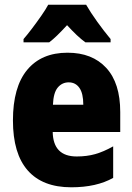

<svg xmlns="http://www.w3.org/2000/svg" viewBox="-20 -786 563 816"><path d="M267 -562Q372 -562 431.5 -497.5Q491 -433 491 -310V-225H204Q206 -121 306 -121Q349 -121 384.5 -131Q420 -141 461 -164V-30Q390 10 283 10Q161 10 98 -61.5Q35 -133 35 -274Q35 -416 95.5 -489Q156 -562 267 -562ZM272 -436Q244 -436 225.5 -414Q207 -392 205 -341H334Q334 -389 317.5 -412.5Q301 -436 272 -436ZM346 -766Q365 -733 393 -694Q421 -655 450 -620V-606H343Q325 -619 306 -637Q287 -655 265 -679Q242 -654 223.5 -636Q205 -618 189 -606H80V-620Q95 -637 115.5 -664Q136 -691 155.5 -719Q175 -747 185 -766Z"/></svg>

Font: Noto Sans Gurmukhi UI Condensed Black
Style: Regular
Weight: 900
Width: 3
Designer: Jelle Bosma - Monotype Design Team
Foundry: Monotype Imaging Inc.
Version: Version 2.004; ttfautohint (v1.8.4.7-5d5b)